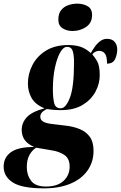

<svg xmlns="http://www.w3.org/2000/svg" viewBox="-100 -793 663 1053"><path d="M141 240Q20 240 -30 207.5Q-80 175 -80 121Q-80 71 -40.5 42Q-1 13 87 13Q51 -3 35 -26Q19 -49 19 -81Q19 -119 46.5 -149.5Q74 -180 144 -199Q93 -220 73 -256Q53 -292 53 -335Q53 -388 78 -436.5Q103 -485 152.5 -515.5Q202 -546 275 -546Q311 -546 340 -537Q369 -528 398 -502Q407 -518 419.5 -536Q432 -554 449 -567Q466 -580 487 -580Q516 -580 529.5 -562.5Q543 -545 543 -522Q543 -495 531.5 -469.5Q520 -444 487 -444Q487 -484 475.5 -499Q464 -514 443 -514Q422 -514 406 -495Q417 -483 432 -458.5Q447 -434 447 -380Q447 -334 423.5 -290Q400 -246 353 -217.5Q306 -189 233 -189Q205 -189 184.5 -191.5Q164 -194 156 -195Q136 -184 128.5 -174.5Q121 -165 121 -153Q121 -136 136 -126.5Q151 -117 185 -113L260 -104Q304 -99 338.5 -84.5Q373 -70 393 -42Q413 -14 413 34Q413 95 380.5 141.5Q348 188 287 214Q226 240 141 240ZM233 -199Q261 -199 283.5 -257.5Q306 -316 306 -450Q306 -492 298.5 -514Q291 -536 268 -536Q247 -536 229.5 -504.5Q212 -473 201 -420.5Q190 -368 190 -304Q190 -257 197 -228Q204 -199 233 -199ZM152 230Q215 230 248.5 199Q282 168 282 121Q282 77 254 57.5Q226 38 181 31L98 17Q76 31 61.5 57Q47 83 47 124Q47 167 70.5 198.5Q94 230 152 230ZM298 -623Q266 -623 243 -638Q220 -653 220 -685Q220 -718 235 -737Q250 -756 274 -764.5Q298 -773 324 -773Q356 -773 380.5 -759Q405 -745 405 -711Q405 -667 372 -645Q339 -623 298 -623Z"/></svg>

Font: Noto Serif Display ExtraCondensed Black
Style: Italic
Weight: 900
Width: 2
Italic angle: -12°
Designer: Monotype Design Team
Foundry: Monotype Imaging Inc.
Version: Version 2.009